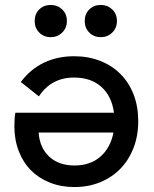

<svg xmlns="http://www.w3.org/2000/svg" viewBox="-20 -741 621 775"><path d="M280 14Q226 14 181 -4Q136 -22 104.5 -54Q73 -86 55.5 -131.5Q38 -177 38 -232Q38 -263 42 -286H440Q431 -353 389 -390.5Q347 -428 279 -428Q187 -428 137 -352L64 -410Q103 -462 157.5 -488Q212 -514 279 -514Q337 -514 385 -495Q433 -476 467 -441.5Q501 -407 519.5 -359Q538 -311 538 -252Q538 -193 519 -144Q500 -95 466 -60Q432 -25 384.5 -5.5Q337 14 280 14ZM281 -73Q344 -73 385 -108.5Q426 -144 438 -206H136Q140 -145 178.5 -109Q217 -73 281 -73ZM185 -591Q157 -591 138.5 -609.5Q120 -628 120 -656Q120 -685 138.5 -703Q157 -721 185 -721Q212 -721 231 -703Q250 -685 250 -656Q250 -628 231 -609.5Q212 -591 185 -591ZM387 -591Q359 -591 340.5 -609.5Q322 -628 322 -656Q322 -685 340.5 -703Q359 -721 387 -721Q414 -721 433 -703Q452 -685 452 -656Q452 -628 433 -609.5Q414 -591 387 -591Z"/></svg>

Font: NT Somic Medium
Style: Regular
Weight: 500
Designer: Ravid Balaliev — lead type designer, mastering
Michael Voronin — secret advisor, marketing
Ivan Kovalenko — best boy
Foundry: NT Type
Version: Version 0.7